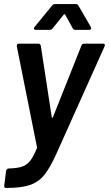

<svg xmlns="http://www.w3.org/2000/svg" viewBox="-20 -727 537 946"><path d="M1 187 10 115Q11 110 14.5 106.5Q18 103 23 103H24Q64 102 87.5 94.5Q111 87 128 66Q145 45 162 3Q163 1 162 -3L63 -498V-502Q63 -512 74 -512H169Q174 -512 177 -509Q180 -506 181 -502L235 -150Q235 -147 237.5 -147Q240 -147 241 -150L381 -502Q384 -512 396 -512H488Q494 -512 496 -508Q498 -504 495 -498L259 28Q227 99 199 134Q171 169 129 184Q87 199 13 199H7Q4 199 2 195.5Q0 192 1 187ZM147 -587Q147 -591 151 -595L237 -700Q243 -707 252 -707H354Q362 -707 366 -700L427 -595Q429 -591 429 -588Q429 -580 419 -580H351Q341 -580 338 -588L301 -655Q299 -657 297 -657Q295 -657 294 -655L240 -588Q235 -580 226 -580H157Q147 -580 147 -587Z"/></svg>

Font: Barlow SemiBold
Style: Italic
Weight: 600
Italic angle: -7°
Designer: Jeremy Tribby
Foundry: Tribby Type
Version: Version 1.408